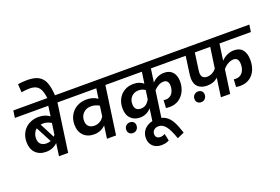

<svg xmlns="http://www.w3.org/2000/svg" viewBox="-151 -1472 3300 2263"><g transform="rotate(-20 1499.0 -340.5)"><path d="M666 -602H559L474 0H359L381 -157Q322 -100 236 -100Q154 -100 105 -150Q56 -200 56 -287Q56 -354 86 -407Q116 -460 169.5 -489Q223 -518 290 -518Q369 -518 427 -476L444 -602H25L38 -691H680ZM283 -424 380 -237Q388 -245 395 -257L415 -397Q367 -427 312 -427Q297 -427 283 -424ZM273 -192Q304 -192 328 -202L225 -399Q202 -380 189 -352Q176 -324 176 -290Q176 -242 202 -217Q228 -192 273 -192Z M305 -869Q259 -869 202 -859L196 -963Q250 -972 313 -972Q405 -972 457 -941.5Q509 -911 532 -849Q555 -787 561 -682L466 -674Q459 -746 441.5 -788.5Q424 -831 391 -850Q358 -869 305 -869Z M1268 -602H1160L1075 0H961L983 -159Q924 -100 838 -100Q756 -100 706.5 -150Q657 -200 657 -287Q657 -354 687.5 -407Q718 -460 771.5 -489Q825 -518 892 -518Q970 -518 1028 -477L1046 -602H622L635 -691H1281ZM998 -267 1016 -395Q995 -408 968 -416Q941 -424 913 -424Q852 -424 815.5 -386Q779 -348 779 -291Q779 -245 805 -220Q831 -195 876 -195Q915 -195 947 -214Q979 -233 998 -267Z M1707 -433Q1736 -465 1775 -483Q1814 -501 1858 -501Q1927 -501 1964.5 -458Q2002 -415 2002 -338Q2002 -274 1976 -219.5Q1950 -165 1901.5 -132Q1853 -99 1787 -99Q1758 -99 1738 -103L1744 -199Q1758 -197 1769 -197Q1823 -197 1851 -236Q1879 -275 1879 -329Q1879 -368 1863 -386.5Q1847 -405 1815 -405Q1784 -405 1752.5 -388Q1721 -371 1694 -341L1646 0H1533L1556 -166Q1529 -134 1493 -117.5Q1457 -101 1416 -101Q1344 -101 1299.5 -146Q1255 -191 1255 -275Q1255 -338 1281.5 -389.5Q1308 -441 1357.5 -471Q1407 -501 1473 -501Q1514 -501 1545.5 -489.5Q1577 -478 1597 -459L1618 -602H1225L1238 -691H2136L2123 -602H1731ZM1571 -273 1587 -383Q1551 -409 1506 -409Q1451 -409 1416 -374Q1381 -339 1381 -282Q1381 -197 1460 -197Q1532 -197 1571 -273Z M1210 -20Q1210 -50 1229.5 -70Q1249 -90 1280 -90Q1307 -90 1324.5 -73.5Q1342 -57 1342 -29Q1342 1 1323 21.5Q1304 42 1273 42Q1246 42 1228 25Q1210 8 1210 -20Z M1748 280Q1709 166 1670.5 117.5Q1632 69 1580 69Q1545 69 1523 89Q1501 109 1501 139Q1501 166 1517 181Q1533 196 1560 196Q1593 196 1619 179L1638 268Q1597 291 1540 291Q1474 291 1434 252.5Q1394 214 1394 149Q1394 101 1418.5 63Q1443 25 1487.5 3.5Q1532 -18 1590 -18Q1657 -18 1701.5 10.5Q1746 39 1776 94Q1806 149 1835 241Z M2591 -602 2562 -396Q2593 -429 2634.5 -448.5Q2676 -468 2722 -468Q2795 -468 2831 -422Q2867 -376 2867 -293Q2867 -224 2842 -168Q2817 -112 2768 -80Q2719 -48 2651 -48Q2627 -48 2599 -53L2605 -147Q2623 -145 2629 -145Q2685 -145 2715 -185Q2745 -225 2745 -285Q2745 -369 2680 -369Q2649 -369 2613.5 -350.5Q2578 -332 2548 -296L2506 0H2390L2423 -234Q2370 -184 2287 -184Q2216 -184 2174.5 -221Q2133 -258 2133 -333Q2133 -354 2136 -376L2167 -602H2080L2093 -691H2998L2985 -602ZM2438 -343 2475 -602H2282L2252 -385Q2250 -365 2250 -357Q2250 -283 2322 -283Q2358 -283 2388.5 -300Q2419 -317 2438 -343Z M2090 -87Q2090 -117 2109.5 -137Q2129 -157 2160 -157Q2187 -157 2204.5 -140.5Q2222 -124 2222 -96Q2222 -66 2203 -45.5Q2184 -25 2153 -25Q2126 -25 2108 -42Q2090 -59 2090 -87Z"/></g></svg>

Font: FiraGO Medium
Style: Italic
Weight: 500
Italic angle: -8°
Designer: bBox Type GmbH
Foundry: bBox Type GmbH
Version: Version 1.001